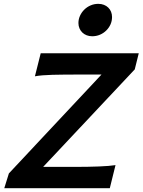

<svg xmlns="http://www.w3.org/2000/svg" viewBox="-20 -984 746 1004"><path d="M684.6 -621.1 205.6 -111.3H369.1Q441.4 -111.3 497.3 -113.5Q553.2 -115.7 584 -120.6L554.2 0H2.4L26.4 -77.1L510.7 -594.2H392.1Q312 -594.2 254.2 -592.8Q196.3 -591.3 162.6 -585L192.9 -705.6H705.6ZM390.1 -863.3Q390.1 -883.3 398.4 -901.6Q406.7 -919.9 420.9 -933.8Q435.1 -947.8 453.9 -955.8Q472.7 -963.9 494.1 -963.9Q510.3 -963.9 523.4 -958.7Q536.6 -953.6 546.1 -944.3Q555.7 -935.1 560.8 -922.4Q565.9 -909.7 565.9 -895Q565.9 -874.5 557.9 -856.4Q549.8 -838.4 535.6 -824.5Q521.5 -810.5 502.7 -802.5Q483.9 -794.4 461.9 -794.4Q446.3 -794.4 433.1 -799.6Q419.9 -804.7 410.4 -814Q400.9 -823.2 395.5 -835.9Q390.1 -848.6 390.1 -863.3Z"/></svg>

Font: Andika New Basic
Style: Bold Italic
Weight: 700
Italic angle: -14°
Designer: Victor Gaultney, Annie Olsen, Pablo Ugerman
Foundry: SIL International
Version: Version 5.500